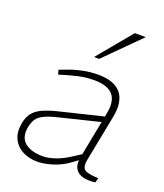

<svg xmlns="http://www.w3.org/2000/svg" viewBox="-139 -840 801 939"><g transform="rotate(20 261.5 -371.0)"><path d="M468 4Q462 5 455 5.5Q448 6 441 6Q391 6 370.5 -17.5Q350 -41 357 -80L358 -88L405 -331Q419 -400 390 -432Q361 -464 293 -464Q249 -464 211 -455Q173 -446 146 -438L117 -429L110 -452L142 -464Q177 -478 218 -487Q259 -496 302 -496Q342 -496 371.5 -486Q401 -476 419.5 -455Q438 -434 443.5 -401.5Q449 -369 440 -325L393 -85Q386 -49 401 -35.5Q416 -22 474 -20ZM165 6Q123 6 89 -11.5Q55 -29 38.5 -63Q22 -97 31 -145Q37 -177 52.5 -198Q68 -219 98 -233.5Q128 -248 177 -260L427 -321L421 -290L189 -233Q143 -222 118 -209.5Q93 -197 82 -180Q71 -163 66 -137Q56 -82 88.5 -55Q121 -28 182 -28Q211 -28 247 -40.5Q283 -53 321 -78L386 -120L384 -92L332 -53Q292 -23 247 -8.5Q202 6 165 6ZM252 -570 400 -748H457L279 -570Z"/></g></svg>

Font: REM Thin
Style: Italic
Weight: 250
Italic angle: -11°
Designer: Octavio Pardo
Foundry: Ashler Design
Version: Version 1.005;gftools[0.9.28]